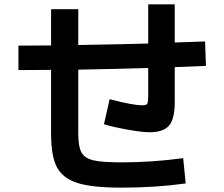

<svg xmlns="http://www.w3.org/2000/svg" viewBox="-20 -820 1040 890"><path d="M65.4 -495.1V-608.4Q90.8 -608.4 141.1 -608.9Q191.4 -609.4 216.8 -609.4V-777.3H342.8V-611.3Q562.5 -615.2 667 -618.2V-799.8H790V-623Q814.5 -624 861.3 -625.5Q908.2 -627 930.7 -627.9L934.6 -514.6Q838.9 -510.7 790 -508.8V-346.7Q790 -268.6 763.7 -237.8Q737.3 -207 672.9 -207Q638.7 -207 570.8 -219.2Q502.9 -231.4 461.9 -244.1L488.3 -360.4Q594.7 -332 639.6 -332Q658.2 -332 662.6 -338.9Q667 -345.7 667 -381.8V-504.9Q453.1 -499 342.8 -497.1V-200.2Q342.8 -140.6 357.4 -113.8Q372.1 -86.9 412.1 -77.1Q452.1 -67.4 543 -67.4Q686.5 -67.4 829.1 -86.9L840.8 30.3Q703.1 49.8 543 49.8Q407.2 49.8 339.4 28.3Q271.5 6.8 244.1 -44.4Q216.8 -95.7 216.8 -200.2V-496.1Q190.4 -496.1 140.6 -495.6Q90.8 -495.1 65.4 -495.1Z"/></svg>

Font: Mgen+ 1c bold
Style: Bold
Weight: 700
Designer: [Source Han Sans]
Ryoko NISHIZUKA  (kana & ideographs); Paul D. Hunt (Latin, Greek & Cyrillic); Wenlong ZHANG  (bopomofo
Version: Version 1.059.20150602